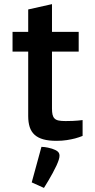

<svg xmlns="http://www.w3.org/2000/svg" viewBox="-20 -670 462 934"><path d="M117.2 -418.9H41V-515.1H117.2V-624L232.9 -649.9V-515.1H362.8V-418.9H232.9V-142.1Q232.9 -124 235.6 -112.3Q238.3 -100.6 245.4 -93.5Q252.4 -86.4 265.4 -83.7Q278.3 -81.1 298.8 -81.1Q317.9 -81.1 333.3 -81.8Q348.6 -82.5 359.4 -83.5Q372.1 -84.5 381.8 -85.9V-8.8Q364.7 -2 345.2 3.4Q328.1 7.8 305.2 11.5Q282.2 15.1 254.9 15.1Q216.8 15.1 190.7 7.8Q164.6 0.5 148.2 -14.4Q131.8 -29.3 124.5 -52Q117.2 -74.7 117.2 -105ZM181.6 44.4Q188.5 44.4 196.8 45.4Q203.6 46.4 212.9 48.1Q222.2 49.8 232.9 53.2Q252 59.6 260.7 67.1Q269.5 74.7 269.5 87.4Q269.5 96.2 265.6 108.2Q261.7 120.1 254.4 136.2Q246.1 153.8 235.6 173.1Q225.1 192.4 215.8 208Q204.6 226.6 193.8 244.1L134.3 217.3L181.6 44.4Z"/></svg>

Font: Doppio One
Style: Regular
Weight: 400
Designer: Szymon Celej
Foundry: Szymon Celej
Version: Version 1.002